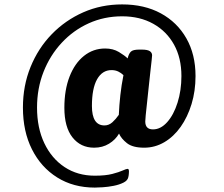

<svg xmlns="http://www.w3.org/2000/svg" viewBox="-20 -728 1014 871"><path d="M410 123Q313 123 239.5 77Q166 31 125 -50.5Q84 -132 84 -240Q84 -339 118.5 -424Q153 -509 214.5 -572.5Q276 -636 357.5 -672Q439 -708 534 -708Q635 -708 709.5 -667.5Q784 -627 825.5 -554Q867 -481 867 -383Q867 -315 849 -256Q831 -197 799.5 -152.5Q768 -108 725.5 -83Q683 -58 634 -58Q582 -58 556 -78.5Q530 -99 520 -122Q504 -94 474.5 -76Q445 -58 407 -58Q346 -58 309 -104.5Q272 -151 272 -239Q272 -320 295.5 -380.5Q319 -441 361 -474.5Q403 -508 457 -508Q493 -508 519.5 -492Q546 -476 559 -463Q564 -484 573.5 -493.5Q583 -503 611 -503H623Q649 -503 659.5 -496Q670 -489 670 -477Q670 -476 668 -455Q666 -434 662 -401.5Q658 -369 654.5 -332Q651 -295 647 -261.5Q643 -228 641 -205Q639 -182 639 -177Q639 -141 674 -141Q709 -141 738.5 -174Q768 -207 785.5 -262.5Q803 -318 803 -383Q803 -465 769.5 -525.5Q736 -586 675.5 -620Q615 -654 534 -654Q453 -654 383 -622.5Q313 -591 260 -534Q207 -477 177.5 -402Q148 -327 148 -240Q148 -148 181 -78.5Q214 -9 273 30Q332 69 410 69Q459 69 489.5 61Q520 53 536.5 45.5Q553 38 559 38Q565 38 565 50Q565 51 564.5 59.5Q564 68 562 76Q559 91 540 100.5Q521 110 495.5 115Q470 120 446 121.5Q422 123 410 123ZM454 -159Q474 -159 490 -173.5Q506 -188 519 -207Q521 -252 526 -297Q531 -342 540 -387Q530 -397 516.5 -403.5Q503 -410 486 -410Q444 -410 420.5 -368.5Q397 -327 397 -247Q397 -159 454 -159Z"/></svg>

Font: Asap
Style: Bold Italic
Weight: 700
Italic angle: -6°
Designer: Pablo Cosgaya
Foundry: Omnibus-Type
Version: Version 3.001; ttfautohint (v1.8.3)